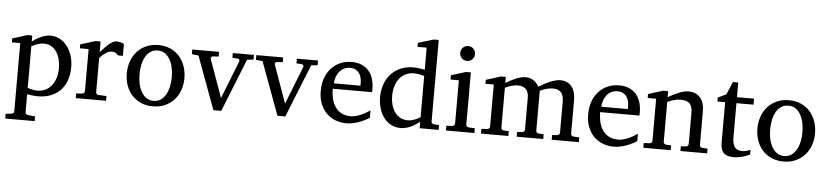

<svg xmlns="http://www.w3.org/2000/svg" viewBox="-51 -1049 6801 1579"><g transform="rotate(5 3350.0 -259.5)"><path d="M424.8 -233.9Q424.8 -272.5 415.8 -306.9Q406.7 -341.3 389.2 -367.4Q371.6 -393.6 345.5 -408.7Q319.3 -423.8 285.2 -423.8Q266.1 -423.8 247.8 -418.9Q229.5 -414.1 215.3 -408.7Q198.7 -402.3 183.1 -394V-49.8Q194.8 -45.4 208 -42Q219.2 -39.1 233.9 -36.6Q248.5 -34.2 264.2 -34.2Q305.2 -34.2 335.4 -50.8Q365.7 -67.4 385.5 -95Q405.3 -122.6 415 -158.7Q424.8 -194.8 424.8 -233.9ZM524.9 -248Q524.9 -189 507.6 -140.9Q490.2 -92.8 457.8 -58.8Q425.3 -24.9 378.2 -6.3Q331.1 12.2 272 12.2Q258.3 12.2 242.7 11Q227.1 9.8 213.9 7.8Q198.2 5.9 183.1 2.9V151.9Q183.1 161.1 189.5 166.5Q195.8 171.9 205.1 172.9L264.2 179.2V217.8H21V179.2L68.8 172.9Q78.1 171.9 84 166.5Q89.8 161.1 89.8 151.9V-411.1H21V-443.8L144 -481.9H183.1V-432.1Q204.6 -449.2 229 -462.9Q250 -474.6 277.3 -484.4Q304.7 -494.1 334 -494.1Q372.6 -494.1 407.2 -476.6Q441.9 -459 468 -426.8Q494.1 -394.5 509.5 -349.1Q524.9 -303.7 524.9 -248Z M900.9 -379.9Q891.1 -391.1 878.4 -399.2Q865.7 -407.2 847.2 -407.2Q822.8 -407.2 797.9 -390.9Q772.9 -374.5 747.1 -345.2V-64Q747.1 -54.7 752.9 -48.8Q758.8 -43 768.1 -42L834 -39.1V0H584V-38.1L633.3 -42Q642.1 -43 648.2 -48.8Q654.3 -54.7 654.3 -64V-411.1H582V-443.8L706.1 -481.9H747.1V-393.1Q757.8 -404.8 773.2 -422.1Q788.6 -439.5 806.2 -455.6Q823.7 -471.7 842.5 -482.9Q861.3 -494.1 878.9 -494.1Q886.7 -494.1 895.5 -492.7Q904.3 -491.2 912.6 -489Q920.9 -486.8 928 -484.1Q935.1 -481.4 939.9 -479V-379.9Z M1356 -241.2Q1356 -282.2 1347.9 -319.8Q1339.8 -357.4 1323.2 -386.2Q1306.6 -415 1281.7 -432.1Q1256.8 -449.2 1223.1 -449.2Q1188.5 -449.2 1163.1 -432.1Q1137.7 -415 1121.3 -386.2Q1105 -357.4 1097.2 -319.8Q1089.4 -282.2 1089.4 -241.2Q1089.4 -200.7 1097.4 -163.1Q1105.5 -125.5 1122.1 -96.7Q1138.7 -67.9 1163.6 -50.5Q1188.5 -33.2 1222.2 -33.2Q1256.3 -33.2 1281.7 -50.3Q1307.1 -67.4 1323.5 -96.2Q1339.8 -125 1347.9 -162.6Q1356 -200.2 1356 -241.2ZM1460 -240.2Q1460 -187 1443.1 -140.9Q1426.3 -94.7 1395.3 -60.8Q1364.3 -26.9 1320.1 -7.3Q1275.9 12.2 1221.2 12.2Q1166.5 12.2 1122.6 -7.1Q1078.6 -26.4 1047.9 -60.1Q1017.1 -93.8 1000.7 -139.9Q984.4 -186 984.4 -240.2Q984.4 -293.5 1001 -339.8Q1017.6 -386.2 1048.8 -420.7Q1080.1 -455.1 1124.3 -474.6Q1168.5 -494.1 1224.1 -494.1Q1279.8 -494.1 1323.7 -474.1Q1367.7 -454.1 1397.9 -419.7Q1428.2 -385.3 1444.1 -339.1Q1460 -293 1460 -240.2Z M1960 -437 1785.2 0H1720.2L1559.1 -437L1503.9 -442.9V-481.9H1725.1V-442.9L1677.2 -439.9Q1668.9 -439 1664.1 -432.6Q1659.2 -426.3 1662.1 -418L1773.9 -105L1897 -418Q1900.4 -425.8 1896 -432.4Q1891.6 -439 1883.3 -439.9L1838.4 -442.9V-481.9H2013.2V-442.9Z M2488.8 -437 2314 0H2249L2087.9 -437L2032.7 -442.9V-481.9H2253.9V-442.9L2206.1 -439.9Q2197.8 -439 2192.9 -432.6Q2188 -426.3 2190.9 -418L2302.7 -105L2425.8 -418Q2429.2 -425.8 2424.8 -432.4Q2420.4 -439 2412.1 -439.9L2367.2 -442.9V-481.9H2542V-442.9Z M3007.8 -49.8Q2986.8 -36.6 2964.1 -25.4Q2941.4 -14.2 2917.2 -5.9Q2893.1 2.4 2868.2 7.3Q2843.3 12.2 2817.9 12.2Q2772.5 12.2 2730.5 -3.2Q2688.5 -18.6 2656.5 -49.3Q2624.5 -80.1 2605.2 -126.7Q2585.9 -173.3 2585.9 -235.8Q2585.9 -294.4 2603.5 -342Q2621.1 -389.6 2652.3 -423.6Q2683.6 -457.5 2726.6 -475.8Q2769.5 -494.1 2820.8 -494.1Q2867.2 -494.1 2902.3 -478.8Q2937.5 -463.4 2960.9 -436.3Q2984.4 -409.2 2996.1 -371.3Q3007.8 -333.5 3007.8 -289.1V-275.9Q3007.8 -268.1 3006.8 -261.2H2682.6Q2682.6 -223.1 2690.7 -185.1Q2698.7 -147 2717.8 -116.7Q2736.8 -86.4 2769 -67.6Q2801.3 -48.8 2849.6 -48.8Q2871.1 -48.8 2892.1 -54.4Q2913.1 -60.1 2933.3 -68.8Q2953.6 -77.6 2972.2 -88.6Q2990.7 -99.6 3007.8 -110.8ZM2907.7 -328.1Q2907.7 -353 2901.9 -374.3Q2896 -395.5 2884 -411.1Q2872.1 -426.8 2853.8 -435.8Q2835.4 -444.8 2810.5 -444.8Q2785.6 -444.8 2764.2 -435.3Q2742.7 -425.8 2726.3 -407.7Q2710 -389.6 2700 -364Q2689.9 -338.4 2688 -306.2H2907.7Z M3422.9 -431.2Q3416.5 -433.1 3406.5 -435.8Q3396.5 -438.5 3385 -440.7Q3373.5 -442.9 3361.1 -444.3Q3348.6 -445.8 3337.9 -445.8Q3300.8 -445.8 3270.5 -431.4Q3240.2 -417 3219 -390.9Q3197.8 -364.7 3186.3 -327.6Q3174.8 -290.5 3174.8 -245.1Q3174.8 -204.1 3184.6 -169.7Q3194.3 -135.3 3212.9 -109.9Q3231.4 -84.5 3258.3 -70.3Q3285.2 -56.2 3319.8 -56.2Q3335 -56.2 3349.1 -59.3Q3363.3 -62.5 3376.5 -67.6Q3389.6 -72.8 3401.4 -78.9Q3413.1 -85 3422.9 -90.8ZM3422.9 0V-53.2Q3405.8 -40 3387.5 -28.1Q3369.1 -16.1 3349.9 -7.3Q3330.6 1.5 3310.3 6.8Q3290 12.2 3268.1 12.2Q3217.8 12.2 3181.4 -9.5Q3145 -31.2 3121.6 -65.7Q3098.1 -100.1 3087.2 -142.8Q3076.2 -185.5 3076.2 -228Q3076.2 -278.8 3091.8 -326.9Q3107.4 -375 3139.2 -412.1Q3170.9 -449.2 3218.8 -471.7Q3266.6 -494.1 3331.1 -494.1Q3342.8 -494.1 3356.4 -492.7Q3370.1 -491.2 3383.1 -489.5Q3396 -487.8 3406.5 -485.6Q3417 -483.4 3422.9 -481.9V-665H3347.2V-698.2L3476.1 -736.8H3516.1V-64Q3516.1 -54.7 3522 -48.8Q3527.8 -43 3537.1 -42L3580.1 -39.1V0Z M3640.1 0V-39.1L3689 -42Q3698.2 -43 3704.1 -48.8Q3710 -54.7 3710 -64V-420.9H3641.1V-456.1L3763.2 -494.1H3802.7V-64Q3802.7 -54.7 3808.8 -48.8Q3814.9 -43 3823.7 -42L3875 -39.1V0ZM3823.7 -647Q3823.7 -634.3 3819.1 -622.8Q3814.5 -611.3 3806.2 -603Q3797.9 -594.7 3786.9 -589.8Q3775.9 -585 3763.2 -585Q3750.5 -585 3739 -589.8Q3727.5 -594.7 3719.2 -603Q3710.9 -611.3 3706.1 -622.8Q3701.2 -634.3 3701.2 -647Q3701.2 -659.7 3706.1 -670.9Q3710.9 -682.1 3719.2 -690.4Q3727.5 -698.7 3739 -703.4Q3750.5 -708 3763.2 -708Q3775.9 -708 3786.9 -703.4Q3797.9 -698.7 3806.2 -690.4Q3814.5 -682.1 3819.1 -670.9Q3823.7 -659.7 3823.7 -647Z M4513.2 0V-39.1L4555.2 -42Q4564.5 -43 4570.3 -48.8Q4576.2 -54.7 4576.2 -64V-318.8Q4576.2 -342.3 4571.8 -361.1Q4567.4 -379.9 4556.9 -393.1Q4546.4 -406.2 4529.3 -413.6Q4512.2 -420.9 4487.3 -420.9Q4474.6 -420.9 4460.7 -418.7Q4446.8 -416.5 4432.9 -412.8Q4418.9 -409.2 4405.5 -404.1Q4392.1 -398.9 4380.4 -393.1V-64Q4380.4 -54.7 4386.2 -48.8Q4392.1 -43 4401.4 -42L4443.4 -39.1V0H4224.1V-39.1L4266.1 -42Q4275.4 -43 4281.2 -48.8Q4287.1 -54.7 4287.1 -64V-325.2Q4287.1 -346.2 4282.5 -364Q4277.8 -381.8 4267.3 -394.3Q4256.8 -406.7 4240 -413.8Q4223.1 -420.9 4199.2 -420.9Q4185.1 -420.9 4169.7 -418.2Q4154.3 -415.5 4140.1 -411.4Q4126 -407.2 4113.5 -402.1Q4101.1 -397 4092.3 -392.1V-64Q4092.3 -54.7 4098.1 -48.8Q4104 -43 4113.3 -42L4155.3 -39.1V0H3929.2V-39.1L3978 -42Q3987.3 -43 3993.2 -48.8Q3999 -54.7 3999 -64V-411.1H3930.2V-443.8L4051.3 -481.9H4092.3V-432.1Q4108.9 -442.4 4129.2 -453.1Q4149.4 -463.9 4170.9 -473.1Q4192.4 -482.4 4214.1 -488.3Q4235.8 -494.1 4255.4 -494.1Q4276.9 -494.1 4294.4 -488Q4312 -481.9 4325.4 -471.9Q4338.9 -461.9 4348.9 -449.5Q4358.9 -437 4365.2 -424.8Q4380.4 -434.1 4401.9 -446.3Q4423.3 -458.5 4447.3 -469Q4471.2 -479.5 4495.1 -486.8Q4519 -494.1 4539.1 -494.1Q4578.6 -494.1 4603.5 -479.7Q4628.4 -465.3 4642.8 -443.1Q4657.2 -420.9 4662.6 -393.6Q4668 -366.2 4668 -340.8V-64Q4668 -54.7 4674.1 -48.8Q4680.2 -43 4689 -42L4737.3 -39.1V0Z M5215.3 -49.8Q5194.3 -36.6 5171.6 -25.4Q5148.9 -14.2 5124.8 -5.9Q5100.6 2.4 5075.7 7.3Q5050.8 12.2 5025.4 12.2Q4980 12.2 4938 -3.2Q4896 -18.6 4864 -49.3Q4832 -80.1 4812.7 -126.7Q4793.5 -173.3 4793.5 -235.8Q4793.5 -294.4 4811 -342Q4828.6 -389.6 4859.9 -423.6Q4891.1 -457.5 4934.1 -475.8Q4977.1 -494.1 5028.3 -494.1Q5074.7 -494.1 5109.9 -478.8Q5145 -463.4 5168.5 -436.3Q5191.9 -409.2 5203.6 -371.3Q5215.3 -333.5 5215.3 -289.1V-275.9Q5215.3 -268.1 5214.4 -261.2H4890.1Q4890.1 -223.1 4898.2 -185.1Q4906.2 -147 4925.3 -116.7Q4944.3 -86.4 4976.6 -67.6Q5008.8 -48.8 5057.1 -48.8Q5078.6 -48.8 5099.6 -54.4Q5120.6 -60.1 5140.9 -68.8Q5161.1 -77.6 5179.7 -88.6Q5198.2 -99.6 5215.3 -110.8ZM5115.2 -328.1Q5115.2 -353 5109.4 -374.3Q5103.5 -395.5 5091.6 -411.1Q5079.6 -426.8 5061.3 -435.8Q5043 -444.8 5018.1 -444.8Q4993.2 -444.8 4971.7 -435.3Q4950.2 -425.8 4933.8 -407.7Q4917.5 -389.6 4907.5 -364Q4897.5 -338.4 4895.5 -306.2H5115.2Z M5575.7 0V-39.1L5617.7 -42Q5626.5 -43 5632.6 -48.8Q5638.7 -54.7 5638.7 -64V-324.2Q5638.7 -371.6 5616.7 -396.2Q5594.7 -420.9 5542.5 -420.9Q5513.7 -420.9 5485.8 -412.8Q5458 -404.8 5432.6 -392.1V-64Q5432.6 -54.7 5438.5 -48.8Q5444.3 -43 5453.6 -42L5495.6 -39.1V0H5269.5V-39.1L5318.4 -42Q5327.6 -43 5333.5 -48.8Q5339.4 -54.7 5339.4 -64V-411.1H5269.5V-443.8L5391.6 -481.9H5432.6V-432.1Q5453.6 -443.8 5475.3 -455.1Q5497.1 -466.3 5518.6 -475.1Q5540 -483.9 5560.1 -489Q5580.1 -494.1 5597.7 -494.1Q5663.1 -494.1 5697.3 -453.6Q5731.4 -413.1 5731.4 -339.8V-64Q5731.4 -54.7 5737.5 -48.8Q5743.7 -43 5752.4 -42L5796.4 -39.1V0Z M6149.4 -21Q6130.9 -11.7 6108.9 -4.4Q6090.3 2 6065.9 7.1Q6041.5 12.2 6014.6 12.2Q5958 12.2 5932.6 -14.2Q5907.2 -40.5 5907.2 -100.1V-432.1H5843.3V-464.8L5911.6 -497.1L5956.5 -603H6000.5V-481.9H6141.6V-432.1H6000.5V-152.8Q6000.5 -123 6005.6 -102.3Q6010.7 -81.5 6020.8 -68.6Q6030.8 -55.7 6045.7 -49.8Q6060.5 -43.9 6080.6 -43.9Q6095.2 -43.9 6107.7 -46.4Q6120.1 -48.8 6129.4 -52.2Q6140.1 -56.2 6149.4 -61Z M6562 -241.2Q6562 -282.2 6554 -319.8Q6545.9 -357.4 6529.3 -386.2Q6512.7 -415 6487.8 -432.1Q6462.9 -449.2 6429.2 -449.2Q6394.5 -449.2 6369.1 -432.1Q6343.8 -415 6327.4 -386.2Q6311 -357.4 6303.2 -319.8Q6295.4 -282.2 6295.4 -241.2Q6295.4 -200.7 6303.5 -163.1Q6311.5 -125.5 6328.1 -96.7Q6344.7 -67.9 6369.6 -50.5Q6394.5 -33.2 6428.2 -33.2Q6462.4 -33.2 6487.8 -50.3Q6513.2 -67.4 6529.5 -96.2Q6545.9 -125 6554 -162.6Q6562 -200.2 6562 -241.2ZM6666 -240.2Q6666 -187 6649.2 -140.9Q6632.3 -94.7 6601.3 -60.8Q6570.3 -26.9 6526.1 -7.3Q6481.9 12.2 6427.2 12.2Q6372.6 12.2 6328.6 -7.1Q6284.7 -26.4 6253.9 -60.1Q6223.1 -93.8 6206.8 -139.9Q6190.4 -186 6190.4 -240.2Q6190.4 -293.5 6207 -339.8Q6223.6 -386.2 6254.9 -420.7Q6286.1 -455.1 6330.3 -474.6Q6374.5 -494.1 6430.2 -494.1Q6485.8 -494.1 6529.8 -474.1Q6573.7 -454.1 6604 -419.7Q6634.3 -385.3 6650.1 -339.1Q6666 -293 6666 -240.2Z"/></g></svg>

Font: Charis SIL Phon
Style: Regular
Weight: 400
Foundry: SIL International
Version: Version 5.000